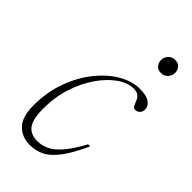

<svg xmlns="http://www.w3.org/2000/svg" viewBox="-209 -706 774 774"><g transform="rotate(45 178.5 -319.0)"><path d="M265 -447.5Q231 -447.5 195.8 -422.8Q160.5 -398 130.5 -354.8Q100.5 -311.5 82 -254.8Q63.5 -198 63.5 -133.5Q63.5 -72 82.2 -47.2Q101 -22.5 139.5 -22.5Q164.5 -22.5 188.8 -34Q213 -45.5 238.5 -74.8Q264 -104 293.5 -158.5L305 -158Q275 -92 247.2 -55.2Q219.5 -18.5 191 -4.2Q162.5 10 129 10Q83.5 10 55 -19.5Q26.5 -49 26.5 -113Q26.5 -191 50.5 -255.5Q74.5 -320 112.8 -367Q151 -414 195.8 -439.2Q240.5 -464.5 282.5 -464.5Q320.5 -464.5 338.8 -451.8Q357 -439 357 -419.5Q357 -407.5 349 -399Q341 -390.5 329 -390.5Q321 -390.5 316.5 -398.2Q312 -406 307 -418.5Q302.5 -431.5 293 -439.5Q283.5 -447.5 265 -447.5ZM297 -569Q280 -569 270.5 -580.2Q261 -591.5 261 -606.5Q261 -622.5 272 -635Q283 -647.5 301.5 -647.5Q319 -647.5 328.5 -636.2Q338 -625 338 -610.5Q338 -594.5 327 -581.8Q316 -569 297 -569Z"/></g></svg>

Font: Newsreader 36pt ExtraLight
Style: Italic
Weight: 250
Italic angle: -17°
Designer: Hugues Gentile
Foundry: Production Type
Version: Version 1.003